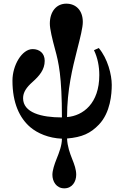

<svg xmlns="http://www.w3.org/2000/svg" viewBox="-20 -746 680 1048"><path d="M48 -306C48 -183 87 -102 145 -52C185 -18 246 8 318 11C318 48 303 86 289 121C277 151 266 184 266 208C266 244 287 282 331 282C375 282 396 244 396 208C396 179 386 152 374 122C361 89 348 54 346 10C428 3 474 -18 520 -66C583 -132 590 -233 590 -283C590 -338 568 -426 519 -484L493 -472C513 -430 522 -384 522 -336C522 -182 434 -114 346 -107C346 -256 376 -375 400 -470C419 -544 432 -596 432 -626C432 -691 393 -726 342 -726C288 -726 252 -683 252 -617C252 -588 265 -534 281 -475C300 -406 318 -329 318 -105C206 -105 106 -131 106 -210C106 -242 124 -269 158 -299C195 -332 224 -366 224 -414C224 -456 195 -478 158 -478C100 -478 48 -390 48 -306Z"/></svg>

Font: Old Standard
Style: Bold
Weight: 700
Designer: Alexey Kryukov <alexios@thessalonica.org.ru>
Version: Version 2.0.2